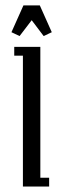

<svg xmlns="http://www.w3.org/2000/svg" viewBox="-20 -684 232 704"><path d="M22 -565.9 65.9 -664.1H126L169.9 -565.9L140.1 -551.8L96.2 -609.9L51.8 -551.8ZM32.2 -480V-512.2H127.9V-32.2H160.2V0H64V-480Z"/></svg>

Font: Gawaa
Style: Regular
Weight: 400
Designer: T. Christopher White
Version: Version 1.0